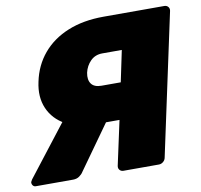

<svg xmlns="http://www.w3.org/2000/svg" viewBox="-87 -783 908 866"><g transform="rotate(-10 367.0 -350.0)"><path d="M410 0Q399 0 392.5 -7.5Q386 -15 388 -26L432 -229H316Q240 -229 186.5 -258.5Q133 -288 110 -341Q87 -394 102 -462Q117 -535 162 -588.5Q207 -642 278 -671Q349 -700 442 -700H720Q731 -700 737.5 -692.5Q744 -685 742 -674L603 -26Q601 -15 592 -7.5Q583 0 572 0ZM8 0Q0 0 -5 -6.5Q-10 -13 -9 -22Q-7 -27 -3 -33L191 -283L383 -247L226 -27Q220 -17 208 -8.5Q196 0 179 0ZM379 -395H467L497 -538H408Q375 -538 353.5 -516.5Q332 -495 325 -464Q319 -432 332.5 -413.5Q346 -395 379 -395Z"/></g></svg>

Font: Rubik ExtraBold
Style: Italic
Weight: 800
Italic angle: -12°
Designer: Hubert and Fischer
Foundry: Hubert and Fischer
Version: Version 2.300;gftools[0.9.30]